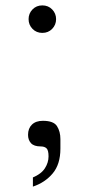

<svg xmlns="http://www.w3.org/2000/svg" viewBox="-20 -541 342 712"><path d="M86 -470Q86 -491 100.5 -506Q115 -521 137 -521Q159 -521 173.5 -506Q188 -491 188 -470Q188 -449 173.5 -434Q159 -419 137 -419Q115 -419 100.5 -434Q86 -449 86 -470ZM102 117Q133 104 146.5 83Q160 62 160 39Q160 16 152.5 9Q145 2 131 2Q106 2 95 -10Q84 -22 84 -41Q84 -65 98.5 -79Q113 -93 139 -93Q179 -93 191.5 -73Q204 -53 204 -25V10Q204 68 175.5 102Q147 136 102 151Z"/></svg>

Font: Be Vietnam Light
Style: Regular
Weight: 300
Designer: Gabriel Lam
Foundry: TypeRant
Version: Version 4.000